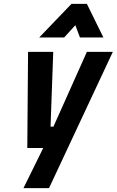

<svg xmlns="http://www.w3.org/2000/svg" viewBox="-20 -770 607 999"><path d="M314 -575 372 -639 396 -575H518L432 -750H352L184 -575ZM122 0H205L102 209H235L567 -500H432L258 -111H243L257 -500H126Z"/></svg>

Font: RazerF5
Style: Bold Italic
Weight: 700
Foundry: Razer Inc.
Version: Version 2